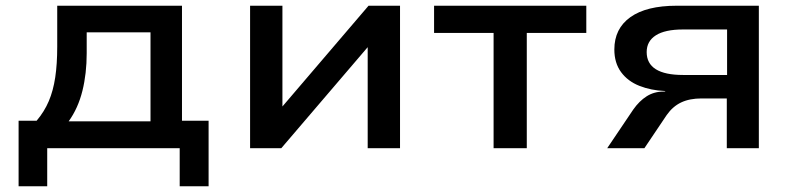

<svg xmlns="http://www.w3.org/2000/svg" viewBox="-20 -518 2773 671"><path d="M45 133V-96H108Q135 -128 150.5 -164.5Q166 -201 173 -247.5Q180 -294 180 -355V-498H616V-96H709V133H608V0H145V133ZM220 -94H506V-405H283V-332Q283 -261 268 -200.5Q253 -140 220 -94Z M854 0V-498H967V-140H962L1268 -498H1378V0H1265V-359H1270L963 0Z M1705 0V-403H1497V-498H2029V-403H1821V0Z M2102 0 2193 -135Q2214 -165 2240 -181.5Q2266 -198 2299 -198H2306L2303 -200Q2255 -202 2214.5 -218Q2174 -234 2150.5 -266Q2127 -298 2127 -345Q2127 -418 2183 -458Q2239 -498 2345 -498H2632V0H2520V-174H2432Q2390 -174 2360.5 -160Q2331 -146 2310 -116L2232 0ZM2367 -256H2521V-415H2367Q2304 -415 2272 -394.5Q2240 -374 2240 -336Q2240 -296 2272 -276Q2304 -256 2367 -256Z"/></svg>

Font: Nunito Sans 7pt SemiExpanded SemiBold
Style: Regular
Weight: 600
Width: 6
Designer: Vernon Adams
Foundry: Vernon Adams
Version: Version 3.101;gftools[0.9.27]